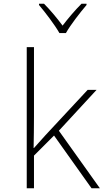

<svg xmlns="http://www.w3.org/2000/svg" viewBox="-20 -1014 603 1034"><path d="M300 -836H335C359 -879 411 -946 446 -987V-994H419C383 -958 346 -914 317 -876C289 -914 251 -960 217 -994H190V-987C224 -947 275 -880 300 -836ZM124 0H163V-176L271 -284L473 0H518L297 -310L500 -530H452L224 -285C202 -261 183 -240 163 -217H161C162 -275 163 -327 163 -385V-760H124Z"/></svg>

Font: Noto Sans Mono SemiCondensed ExtraLight
Style: Regular
Weight: 200
Width: 4
Designer: Monotype Design Team
Foundry: Monotype Imaging Inc.
Version: Version 2.014